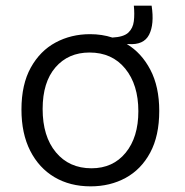

<svg xmlns="http://www.w3.org/2000/svg" viewBox="-20 -648 654 680"><path d="M301 12Q228 12 173 -20.5Q118 -53 87 -114Q56 -175 56 -260Q56 -349 89 -408.5Q122 -468 177 -497.5Q232 -527 299 -527Q341 -527 378 -515Q418 -517 434.5 -532.5Q451 -548 454 -573Q457 -598 454 -628H517Q527 -562 508 -525Q489 -488 435 -492H429Q481 -461 512.5 -401Q544 -341 544 -255Q544 -167 512 -107.5Q480 -48 425 -18Q370 12 301 12ZM304 -52Q380 -52 425 -107Q470 -162 470 -254Q470 -348 423.5 -405Q377 -462 297 -462Q222 -462 176.5 -409.5Q131 -357 131 -262Q131 -165 178 -108.5Q225 -52 304 -52Z"/></svg>

Font: Bricolage Grotesque 12pt Light
Style: Regular
Weight: 300
Designer: Mathieu Triay
Foundry: Atelier Triay
Version: Version 1.001; ttfautohint (v1.8.4.7-5d5b);gftools[0.9.33.de